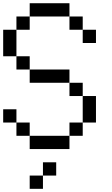

<svg xmlns="http://www.w3.org/2000/svg" viewBox="-20 -937 707 1207"><path d="M0 -166.7V-250H83.3V-166.7ZM0 -583.3V-750H83.3V-583.3ZM166.7 -166.7V-83.3H83.3V-166.7ZM166.7 -83.3H416.7V0H166.7ZM166.7 166.7H250V250H166.7ZM166.7 -416.7V-500H416.7V-416.7ZM166.7 -583.3V-500H83.3V-583.3ZM166.7 -833.3V-750H83.3V-833.3ZM166.7 -916.7H416.7V-833.3H166.7ZM333.3 83.3V166.7H250V83.3ZM500 -166.7V-83.3H416.7V-166.7ZM500 -416.7V-333.3H416.7V-416.7ZM500 -333.3H583.3V-166.7H500ZM500 -833.3V-750H416.7V-833.3ZM500 -750H583.3V-666.7H500Z"/></svg>

Font: Galmuri11 Regular
Style: Regular
Weight: 400
Designer: Minseo Lee (Quiple)
Version: Version 2.356;hotconv 1.1.0;makeotfexe 2.6.0 DEVELOPMENT